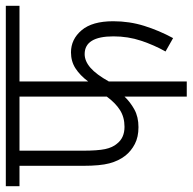

<svg xmlns="http://www.w3.org/2000/svg" viewBox="-21 -641 662 660"><g transform="rotate(-90 310.0 -311.0)"><path d="M360 -575V-339Q381 -367 405 -382.5Q429 -398 460 -398Q505 -398 536 -361.5Q567 -325 567 -253Q567 -197 551 -146Q535 -95 509 -47L463 -73Q485 -112 500 -157Q515 -202 515 -252Q515 -351 454 -351Q430 -351 407 -331Q384 -311 360 -268V0H308V-214Q289 -194 263.5 -180Q238 -166 203 -166Q169 -166 145 -178.5Q121 -191 105 -211Q87 -234 78.5 -266Q70 -298 70 -356V-575H0V-622H620V-575ZM122 -575V-359Q122 -306 127.5 -280.5Q133 -255 146 -240Q166 -214 204 -214Q237 -214 261.5 -229.5Q286 -245 308 -275V-575Z"/></g></svg>

Font: Noto Sans Condensed Light
Style: Regular
Weight: 300
Width: 3
Designer: Monotype Design Team
Foundry: Monotype Imaging Inc.
Version: Version 2.013; ttfautohint (v1.8.4.7-5d5b)